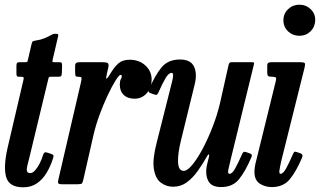

<svg xmlns="http://www.w3.org/2000/svg" viewBox="-20 -785 1363 818"><path d="M64 -520H86.5Q95.5 -520 96.8 -522.5Q98 -525 99.5 -532.5L114.5 -597.5Q117 -607.5 119.8 -609Q122.5 -610.5 133 -612.5Q152 -615 168 -621.5Q184 -628 193.5 -633.5Q201.5 -638 205 -639.5Q208.5 -641 217.5 -641Q225.5 -641 227.2 -639Q229 -637 227.5 -630L204.5 -531.5Q203 -524 203.2 -522Q203.5 -520 212 -520H231Q240.5 -520 242.5 -517.5Q244.5 -515 244.5 -503.5L243.5 -474Q243 -462.5 239.5 -460.2Q236 -458 226 -458H197Q190 -458 188.5 -456Q187 -454 185.5 -447L104.5 -111Q100.5 -95.5 96.8 -80.8Q93 -66 94.8 -56.8Q96.5 -47.5 109.5 -47.5Q119 -47.5 129.5 -59.2Q140 -71 148.8 -88.2Q157.5 -105.5 162.5 -122Q165 -130 168.2 -133.8Q171.5 -137.5 180.5 -135L199 -129Q206.5 -126 207.8 -122.8Q209 -119.5 205.5 -109Q195.5 -77.5 179.2 -49.8Q163 -22 138.2 -4.5Q113.5 13 79 13Q19.5 13 6.5 -30Q-6.5 -73 12.5 -156L80 -445Q82 -453 80.2 -455.5Q78.5 -458 69 -458H60.5Q53.5 -458 51.8 -461.5Q50 -465 50 -473V-504Q50 -513.5 52.5 -516.8Q55 -520 64 -520Z M318 -520H415Q433 -520 438.8 -516.2Q444.5 -512.5 441.5 -498L435 -469Q430 -448.5 434.2 -450.2Q438.5 -452 447.5 -467Q466 -498.5 484 -514.5Q502 -530.5 532 -530.5Q573 -530.5 599.5 -506Q626 -481.5 626 -446.5Q626 -411 605.2 -387.8Q584.5 -364.5 553.5 -364.5Q523.5 -364.5 506.8 -381Q490 -397.5 490.5 -425Q490.5 -440.5 494.8 -447.8Q499 -455 499 -461Q499 -466 493.5 -466Q487.5 -466 472.5 -442.2Q457.5 -418.5 439.2 -380Q421 -341.5 404.2 -296Q387.5 -250.5 377.5 -206.5L335 -19.5Q332 -7 329 -3.5Q326 0 310 0H246Q230 0 228 -4.8Q226 -9.5 229 -21.5L325 -434.5Q328.5 -450.5 327 -454.2Q325.5 -458 314 -458H312.5Q303.5 -458 301.8 -462.2Q300 -466.5 300 -479.5V-505.5Q300 -520 318 -520Z M615 -404.5Q639.5 -462.5 667.5 -497Q695.5 -531.5 746.5 -531.5Q792.5 -531.5 806.8 -501Q821 -470.5 809 -423.5L752.5 -193Q737 -132 738.5 -94.5Q740 -57 763 -57Q778 -57 799.5 -83Q821 -109 843.8 -151.8Q866.5 -194.5 886.2 -245.5Q906 -296.5 917.5 -346.5L954 -509Q955.5 -515 958 -517.5Q960.5 -520 968 -520H1050Q1059.5 -520 1061.5 -518.5Q1063.5 -517 1061.5 -509.5L961.5 -100Q957.5 -83 953.2 -63.8Q949 -44.5 958 -44.5Q969.5 -44.5 982.2 -67.8Q995 -91 1011.5 -128.5Q1014.5 -135 1017.5 -137.2Q1020.5 -139.5 1028.5 -137L1044 -131.5Q1051 -129 1052.5 -125.8Q1054 -122.5 1051 -115Q1026.5 -57 999.2 -22.5Q972 12 922 12Q879.5 12 866.2 -16.5Q853 -45 862.5 -85.5L870 -115.5Q872.5 -126 869.8 -127Q867 -128 863 -120.5Q843.5 -86 822 -56Q800.5 -26 775.2 -7.8Q750 10.5 718 10.5Q688 10.5 665 -7Q642 -24.5 635.5 -65.8Q629 -107 648 -179L708.5 -419Q710 -425.5 713.5 -439Q717 -452.5 717.5 -463.5Q718 -474.5 711 -474.5Q698.5 -474.5 685 -451.5Q671.5 -428.5 654.5 -390Q651.5 -384 648.5 -381.8Q645.5 -379.5 637.5 -382.5L621.5 -388Q614.5 -390.5 613.2 -393.8Q612 -397 615 -404.5Z M1187.5 -698.5Q1187.5 -727 1207.5 -746Q1227.5 -765 1255.5 -765Q1283.5 -765 1303.5 -746Q1323.5 -727 1323 -698.5Q1322 -670 1302.8 -651.2Q1283.5 -632.5 1255.5 -632.5Q1227.5 -632.5 1207.5 -651.2Q1187.5 -670 1187.5 -698.5ZM1277 -494.5 1178.5 -100Q1177 -93.5 1173.5 -76.5Q1170 -59.5 1170 -56Q1170 -44.5 1175 -44.5Q1186.5 -44.5 1199.2 -67.8Q1212 -91 1228 -128Q1231 -135.5 1234 -137.8Q1237 -140 1245 -137L1261 -131.5Q1272.5 -127 1267 -113.5Q1242 -54.5 1214.5 -21.2Q1187 12 1138 12Q1109 12 1086.5 -2.8Q1064 -17.5 1064 -53.5Q1064 -62 1066 -75.2Q1068 -88.5 1071 -98.5L1155 -439.5Q1158 -451 1155.2 -454.5Q1152.5 -458 1140 -458H1139Q1125.5 -458 1122 -461.5Q1118.5 -465 1118.5 -478V-503.5Q1118.5 -514.5 1122.8 -517.2Q1127 -520 1137 -520H1256Q1275.5 -520 1278.5 -515.8Q1281.5 -511.5 1277 -494.5Z"/></svg>

Font: Besley* Condensed Medium
Style: Italic
Weight: 500
Width: 3
Italic angle: -13°
Designer: Owen Earl
Foundry: indestructible type*
Version: Version 3.000; ttfautohint (v1.8.3)